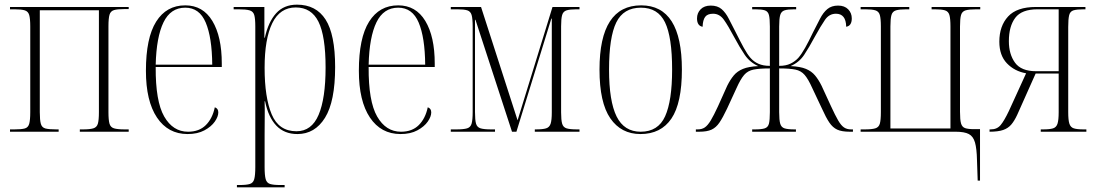

<svg xmlns="http://www.w3.org/2000/svg" viewBox="-20 -566 4722 825"><path d="M23 0V-10H42Q72 -10 86.5 -14Q101 -18 105.5 -34Q110 -50 110 -84V-452Q110 -486 105.5 -501.5Q101 -517 86.5 -521.5Q72 -526 42 -526H23V-536H533V-527H514Q484 -527 469.5 -522.5Q455 -518 450.5 -502.5Q446 -487 446 -453V-84Q446 -50 450.5 -34.5Q455 -19 470 -14.5Q485 -10 516 -10H533V0H323V-10H337Q366 -10 381 -14.5Q396 -19 400.5 -34.5Q405 -50 405 -84V-522H151V-84Q151 -50 155.5 -34Q160 -18 175 -14Q190 -10 222 -10H232V0Z M786 10Q702 10 654.5 -61Q607 -132 607 -262Q607 -403 651 -473Q695 -543 776 -543Q852 -543 892.5 -476Q933 -409 933 -293V-278H649Q648 -131 685.5 -65.5Q723 0 788 0Q836 0 864.5 -28.5Q893 -57 903 -105Q918 -100 918 -83Q918 -65 903 -43.5Q888 -22 858.5 -6Q829 10 786 10ZM892 -288Q891 -405 864 -469Q837 -533 776 -533Q713 -533 682.5 -470Q652 -407 649 -288Z M998 239V229H1009Q1039 229 1053.5 224.5Q1068 220 1072.5 203.5Q1077 187 1077 152V-452Q1077 -486 1072.5 -501.5Q1068 -517 1052.5 -521.5Q1037 -526 1004 -526H984V-536H1116V-404H1118Q1133 -472 1166.5 -509Q1200 -546 1256 -546Q1338 -546 1379 -482Q1420 -418 1420 -278Q1420 -130 1376.5 -60Q1333 10 1258 10Q1202 10 1167.5 -26Q1133 -62 1119 -131H1117Q1118 -99 1117.5 -63.5Q1117 -28 1117 12V152Q1117 187 1121.5 203.5Q1126 220 1140.5 224.5Q1155 229 1184 229H1203V239ZM1254 -2Q1319 -2 1349 -72.5Q1379 -143 1379 -276Q1379 -411 1348.5 -472.5Q1318 -534 1251 -534Q1183 -534 1150 -466.5Q1117 -399 1117 -275Q1117 -147 1147.5 -74.5Q1178 -2 1254 -2Z M1701 10Q1617 10 1569.5 -61Q1522 -132 1522 -262Q1522 -403 1566 -473Q1610 -543 1691 -543Q1767 -543 1807.5 -476Q1848 -409 1848 -293V-278H1564Q1563 -131 1600.5 -65.5Q1638 0 1703 0Q1751 0 1779.5 -28.5Q1808 -57 1818 -105Q1833 -100 1833 -83Q1833 -65 1818 -43.5Q1803 -22 1773.5 -6Q1744 10 1701 10ZM1807 -288Q1806 -405 1779 -469Q1752 -533 1691 -533Q1628 -533 1597.5 -470Q1567 -407 1564 -288Z M1917 0V-10H1941Q1972 -10 1987 -14.5Q2002 -19 2006.5 -35Q2011 -51 2011 -85V-451Q2011 -486 2006.5 -501.5Q2002 -517 1988 -521.5Q1974 -526 1945 -526H1917V-536H2047L2204 -49L2354 -536H2470V-526H2457Q2429 -526 2414.5 -521.5Q2400 -517 2395.5 -501.5Q2391 -486 2391 -453V-83Q2391 -50 2395.5 -34.5Q2400 -19 2414.5 -14.5Q2429 -10 2459 -10H2470V0H2278V-10H2283Q2312 -10 2326.5 -14.5Q2341 -19 2346 -34.5Q2351 -50 2351 -83V-486H2349L2199 0H2180L2023 -481H2021V-85Q2021 -50 2025.5 -34.5Q2030 -19 2045 -14.5Q2060 -10 2090 -10H2107V0Z M2732 10Q2649 10 2602.5 -57.5Q2556 -125 2556 -267Q2556 -543 2735 -543Q2910 -543 2910 -267Q2910 -123 2865 -56.5Q2820 10 2732 10ZM2733 0Q2808 0 2838 -66.5Q2868 -133 2868 -267Q2868 -407 2837.5 -470Q2807 -533 2734 -533Q2659 -533 2628 -469.5Q2597 -406 2597 -267Q2597 -131 2629.5 -65.5Q2662 0 2733 0Z M2970 0V-10H2978Q2996 -10 3008.5 -18.5Q3021 -27 3034 -48.5Q3047 -70 3065 -109L3105 -198Q3118 -224 3133 -242Q3148 -260 3172.5 -270Q3197 -280 3238 -282Q3202 -298 3180 -330.5Q3158 -363 3135 -406Q3109 -455 3090.5 -481Q3072 -507 3044 -507Q3020 -507 3010 -493.5Q3000 -480 2999 -451Q2975 -455 2975 -487Q2975 -510 2990.5 -526Q3006 -542 3034 -542Q3063 -542 3080.5 -527Q3098 -512 3111.5 -485.5Q3125 -459 3142 -426Q3161 -388 3176 -360.5Q3191 -333 3205 -317Q3219 -301 3239 -292Q3259 -283 3288 -283V-452Q3288 -486 3284 -501.5Q3280 -517 3266.5 -521.5Q3253 -526 3225 -526H3212V-536H3401V-526H3393Q3365 -526 3351 -521.5Q3337 -517 3332.5 -501.5Q3328 -486 3328 -452V-283Q3357 -283 3376.5 -292.5Q3396 -302 3410 -317Q3424 -333 3439.5 -360.5Q3455 -388 3473 -426Q3490 -459 3503.5 -485.5Q3517 -512 3535 -527Q3553 -542 3581 -542Q3609 -542 3624.5 -526Q3640 -510 3640 -487Q3640 -455 3616 -451Q3615 -507 3572 -507Q3543 -507 3525 -481Q3507 -455 3480 -406Q3457 -363 3435.5 -330.5Q3414 -298 3377 -282Q3419 -280 3443 -270Q3467 -260 3482 -242Q3497 -224 3510 -198L3551 -109Q3569 -70 3581.5 -48.5Q3594 -27 3606.5 -18.5Q3619 -10 3637 -10H3645V0H3631Q3597 0 3577.5 -9Q3558 -18 3543.5 -39.5Q3529 -61 3512 -99L3470 -188Q3453 -226 3437.5 -244Q3422 -262 3397.5 -267Q3373 -272 3328 -272V-84Q3328 -50 3332.5 -34.5Q3337 -19 3351 -14.5Q3365 -10 3394 -10H3400V0H3212V-10H3224Q3252 -10 3266 -14.5Q3280 -19 3284 -34.5Q3288 -50 3288 -84V-272Q3243 -272 3218 -267Q3193 -262 3177.5 -244Q3162 -226 3145 -188L3104 -99Q3086 -61 3071.5 -39.5Q3057 -18 3037.5 -9Q3018 0 2985 0Z M4178 122Q4177 73 4169.5 46.5Q4162 20 4143 10Q4124 0 4086 0H3678V-10H3696Q3726 -10 3741 -14.5Q3756 -19 3760.5 -34.5Q3765 -50 3765 -84V-452Q3765 -486 3760.5 -501.5Q3756 -517 3741.5 -521.5Q3727 -526 3698 -526H3678V-536H3887V-526H3875Q3845 -526 3830 -521.5Q3815 -517 3810.5 -501.5Q3806 -486 3806 -452V-14H4064V-452Q4064 -486 4059.5 -501.5Q4055 -517 4040.5 -521.5Q4026 -526 3996 -526H3983V-536H4192V-526H4176Q4144 -526 4129 -521.5Q4114 -517 4109.5 -501.5Q4105 -486 4105 -452V-86Q4105 -51 4109.5 -35.5Q4114 -20 4127 -15.5Q4140 -11 4166 -11H4191V210H4181Z M4232 0V-10H4237Q4264 -10 4279.5 -28.5Q4295 -47 4315 -89L4389 -251Q4339 -260 4306.5 -294Q4274 -328 4274 -387Q4274 -454 4311.5 -495Q4349 -536 4431 -536H4644V-526H4637Q4607 -526 4592.5 -521.5Q4578 -517 4574 -500.5Q4570 -484 4570 -450V-84Q4570 -50 4575 -34.5Q4580 -19 4594 -14.5Q4608 -10 4636 -10H4648V0H4452V-10H4462Q4491 -10 4505 -14.5Q4519 -19 4524 -34.5Q4529 -50 4529 -84V-250H4430L4351 -73Q4339 -47 4325.5 -31Q4312 -15 4290.5 -7.5Q4269 0 4232 0ZM4432 -260H4529V-526H4438Q4370 -526 4342.5 -489.5Q4315 -453 4315 -389Q4315 -333 4341.5 -296.5Q4368 -260 4432 -260Z"/></svg>

Font: Noto Serif Display Condensed ExtraLight
Style: Regular
Weight: 200
Width: 3
Designer: Monotype Design Team
Foundry: Monotype Imaging Inc.
Version: Version 2.009